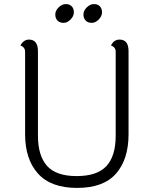

<svg xmlns="http://www.w3.org/2000/svg" viewBox="-20 -914 730 941"><path d="M103 -256V-660Q103 -683 80 -691Q96 -720 122 -720Q166 -720 166 -663V-249Q166 -151 210.5 -101Q255 -51 355.5 -51Q456 -51 501.5 -100Q547 -149 547 -249V-660Q547 -683 524 -691Q538 -720 566 -720Q610 -720 610 -663V-256Q610 -133 548.5 -63Q487 7 358 7Q229 7 166 -63.5Q103 -134 103 -256ZM440.5 -894Q459 -894 469.5 -883Q480 -872 480 -853.5Q480 -835 464 -818.5Q448 -802 429.5 -802Q411 -802 400 -813Q389 -824 389 -843Q389 -862 405.5 -878Q422 -894 440.5 -894ZM302.5 -894Q321 -894 331.5 -883Q342 -872 342 -853.5Q342 -835 326 -818.5Q310 -802 291.5 -802Q273 -802 262 -813Q251 -824 251 -843Q251 -862 267.5 -878Q284 -894 302.5 -894Z"/></svg>

Font: Laila Light
Style: Regular
Weight: 300
Designer: Hitesh Malaviya
Foundry: Indian Type Foundry
Version: Version 1.302;PS 1.0;hotconv 1.0.78;makeotf.lib2.5.61930; tt